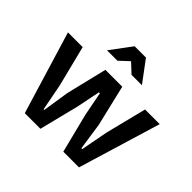

<svg xmlns="http://www.w3.org/2000/svg" viewBox="-182 -987 1195 1195"><g transform="rotate(45 416.0 -389.0)"><path d="M177.5 0 12 -545.5H141.5L209.5 -274.5L243 -100.5L249 -100L276 -275L341.5 -545.5H490L554.5 -274L581 -94.5L588.5 -95L622.5 -274L690.5 -545.5H819.5L654.5 0H516.5L451 -260L420.5 -418H412L380 -259.5L315 0ZM262.5 -638.5 366.5 -778H466L570 -638.5H478.5L416.5 -696.5L354 -638.5Z"/></g></svg>

Font: Spline Sans Medium
Style: Regular
Weight: 500
Designer: Eben Sorkin, Mirko Velimirovic
Foundry: Sorkin Type
Version: Version 1.000; ttfautohint (v1.8.3)